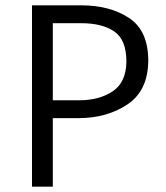

<svg xmlns="http://www.w3.org/2000/svg" viewBox="-20 -700 624 720"><path d="M100 0V-680H285Q392 -680 464 -632.5Q536 -585 536 -472Q535 -360 458 -308.5Q381 -257 274 -257H178V0ZM285 -613H178V-324H278Q352 -324 402.5 -357.5Q453 -391 454 -469Q454 -551 408.5 -582Q363 -613 285 -613Z"/></svg>

Font: Palanquin
Style: Regular
Weight: 400
Designer: Pria Ravichandran
Version: Version 1.0.4